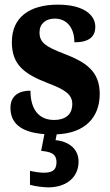

<svg xmlns="http://www.w3.org/2000/svg" viewBox="-20 -568 473 826"><path d="M188 238C263 238 318 197 318 127C318 73 276 40 219 35L224 10C346 5 409 -63 409 -164C409 -262 349 -301 255 -337C174 -368 150 -386 150 -429C150 -466 177 -488 216 -488C264 -488 300 -452 300 -386C362 -386 390 -409 390 -453C390 -501 344 -548 229 -548C110 -548 31 -496 31 -387C31 -291 82 -250 187 -210C260 -182 291 -162 291 -120C291 -82 269 -52 212 -52C151 -52 111 -93 111 -178C64 -178 25 -158 25 -104C25 -44 62 1 171 9L157 81C195 85 223 91 223 130C223 166 202 175 168 175C153 175 131 172 109 167V227C131 234 171 238 188 238Z"/></svg>

Font: Noto Serif Khmer Condensed ExtraBold
Style: Regular
Weight: 800
Width: 3
Designer: Danh Hong and the Monotype Design Team
Foundry: Monotype Imaging Inc.
Version: Version 2.004